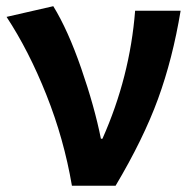

<svg xmlns="http://www.w3.org/2000/svg" viewBox="-20 -594 617 614"><path d="M349.6 0H210Q184.6 -149.4 128.4 -290.5Q72.3 -431.6 1 -540L150.4 -574.2Q197.3 -498 239.7 -375.5Q282.2 -252.9 302.7 -150.4H307.6Q395.5 -347.7 412.1 -559.6H557.6Q532.2 -406.2 485.4 -277.8Q438.5 -149.4 349.6 0Z"/></svg>

Font: Nasu
Style: Bold
Weight: 700
Designer: Ryoko NISHIZUKA (kana &amp; ideographs); Paul D. Hunt (Latin, Greek &amp; Cyrillic); Wenlong ZHANG (bopomofo); Sandoll C
Version: Version 2014.1215